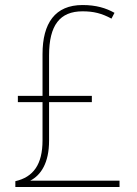

<svg xmlns="http://www.w3.org/2000/svg" viewBox="-20 -743 543 763"><path d="M308 -723C199 -723 149 -651 149 -528V-362H51V-337H149V-185C149 -89 112 -39 41 -23V0H455V-25H100C143 -47 175 -96 175 -184V-337H345V-362H175V-523C175 -643 218 -698 308 -698C352 -698 384 -690 423 -669L435 -692C401 -711 362 -723 308 -723Z"/></svg>

Font: Noto Sans Gujarati SemiCondensed Thin
Style: Regular
Weight: 100
Width: 4
Designer: Jelle Bosma - Monotype Design Team, Universal Thirst
Foundry: Monotype Imaging Inc.
Version: Version 2.106